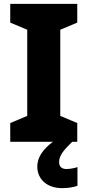

<svg xmlns="http://www.w3.org/2000/svg" viewBox="-20 -734 453 994"><path d="M286 105C286 72 309 43 354 0H380V-97L292 -134V-580L380 -617V-714H33V-617L121 -580V-134L33 -97V0H254C200 40 173 83 173 128C173 195 225 240 301 240C335 240 360 235 381 228V131C368 136 343 141 324 141C301 141 286 130 286 105Z"/></svg>

Font: Noto Sans Arabic UI XBd
Style: Regular
Weight: 800
Designer: Monotype Design Team, Nadine Chahine and Nizar Qandah
Foundry: Monotype Imaging Inc.
Version: Version 2.010